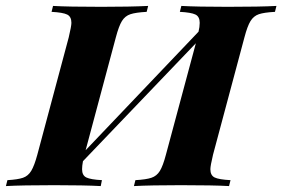

<svg xmlns="http://www.w3.org/2000/svg" viewBox="-62 -628 953 648"><path d="M871 -608 866 -588Q829 -586 811.5 -580Q794 -574 783.5 -557Q773 -540 763 -502L657 -106Q648 -68 648 -57Q648 -36 662.5 -29Q677 -22 716 -20L711 0Q659 -3 548 -3Q447 -3 390 0L395 -20Q431 -22 449 -28Q467 -34 477.5 -51Q488 -68 498 -106L599 -482L218 -84Q215 -68 215 -57Q215 -36 229.5 -29Q244 -22 282 -20L278 0Q223 -3 121 -3Q12 -3 -42 0L-37 -20Q-2 -22 15.5 -28Q33 -34 43.5 -51.5Q54 -69 64 -106L170 -502Q179 -540 179 -551Q179 -572 164.5 -579Q150 -586 112 -588L117 -608Q168 -605 280 -605Q377 -605 438 -608L433 -588Q396 -586 378 -580Q360 -574 349.5 -557Q339 -540 329 -502L227 -121L608 -521Q612 -537 612 -551Q612 -572 597.5 -579Q583 -586 545 -588L550 -608Q604 -605 706 -605Q817 -605 871 -608Z"/></svg>

Font: Playfair Display SC
Style: Bold Italic
Weight: 700
Italic angle: -14°
Designer: Claus Eggers Sørensen
Foundry: Claus Eggers Sørensen
Version: Version 1.200; ttfautohint (v1.6)